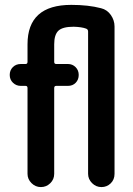

<svg xmlns="http://www.w3.org/2000/svg" viewBox="-20 -760 540 780"><path d="M64.5 -411.1Q45.9 -411.1 32.7 -423.8Q19.5 -436.5 19.5 -455.6Q19.5 -474.6 32.2 -487.3Q44.9 -500 64.5 -500H84Q91.8 -500 91.8 -508.8V-580.1Q91.8 -740.2 269.5 -740.2Q338.9 -740.2 390.6 -726.6Q415 -720.7 430.2 -699.2Q445.3 -677.7 445.3 -652.3V-53.7Q445.3 -30.3 429.7 -15.1Q414.1 0 392.1 0Q370.1 0 354 -16.1Q337.9 -32.2 337.9 -53.7V-631.8Q337.9 -640.6 330.1 -643.6Q312.5 -650.4 279.3 -651.4Q234.4 -651.4 217.3 -635.3Q200.2 -619.1 200.2 -580.1V-508.8Q200.2 -500 208 -500H255.9Q274.4 -500 287.1 -487.3Q299.8 -474.6 299.8 -455.6Q299.8 -436.5 287.6 -423.8Q275.4 -411.1 255.9 -411.1H208Q200.2 -411.1 200.2 -402.3V-53.7Q200.2 -31.2 184.1 -15.6Q168 0 146 0Q124 0 107.9 -16.1Q91.8 -32.2 91.8 -53.7V-402.3Q91.8 -411.1 84 -411.1Z"/></svg>

Font: Rounded Mgen+ 1m medium
Style: Regular
Weight: 500
Designer: [Source Han Sans]
Ryoko NISHIZUKA  (kana & ideographs); Paul D. Hunt (Latin, Greek & Cyrillic); Wenlong ZHANG  (bopomofo
Version: Version 1.059.20150602